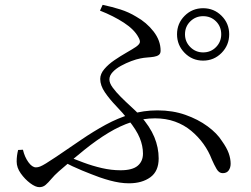

<svg xmlns="http://www.w3.org/2000/svg" viewBox="-20 -766 1040 795"><path d="M821 -515Q776 -515 744.5 -547Q713 -579 713 -624Q713 -669 744.5 -700.5Q776 -732 821 -732Q866 -732 897.5 -700.5Q929 -669 929 -624Q929 -579 897.5 -547Q866 -515 821 -515ZM514 -7Q495 -7 475.5 -10Q456 -13 435.5 -18.5Q415 -24 392 -32Q359 -44 320 -60Q281 -76 237 -99L254 -121Q288 -107 325.5 -93Q363 -79 402 -70Q441 -61 479 -61Q528 -61 550 -79.5Q572 -98 572 -130Q572 -162 558.5 -195Q545 -228 511 -270Q489 -298 461.5 -326.5Q434 -355 414.5 -383.5Q395 -412 395 -439Q395 -460 412 -480Q429 -500 454 -517Q479 -534 503.5 -548Q528 -562 543 -572Q557 -582 559 -590Q561 -598 553 -612Q536 -644 493 -672Q450 -700 394 -722L405 -746Q443 -738 478 -727Q513 -716 544 -697Q587 -673 616 -635.5Q645 -598 645 -556Q645 -544 637.5 -538.5Q630 -533 617.5 -531Q605 -529 590 -528Q575 -527 561 -524Q545 -521 523.5 -513Q502 -505 481 -493.5Q460 -482 446.5 -467.5Q433 -453 433 -437Q433 -422 446.5 -403.5Q460 -385 480.5 -364.5Q501 -344 522.5 -324.5Q544 -305 560 -288Q601 -242 619 -198.5Q637 -155 637 -110Q637 -57 602.5 -32Q568 -7 514 -7ZM143 9Q127 9 105 -7.5Q83 -24 66 -48Q49 -72 49 -97Q49 -110 50.5 -121.5Q52 -133 55 -145L75 -146Q82 -116 97.5 -94.5Q113 -73 129 -73Q137 -73 146 -76.5Q155 -80 170.5 -89.5Q186 -99 213 -117Q266 -153 316.5 -187.5Q367 -222 417.5 -249.5Q468 -277 521 -293Q574 -309 632 -309Q695 -309 747.5 -290.5Q800 -272 839.5 -243Q879 -214 899 -182Q919 -154 927 -131.5Q935 -109 935 -88Q935 -72 927 -60.5Q919 -49 902 -49Q887 -49 877 -66Q867 -83 857 -106Q844 -140 822.5 -170Q801 -200 771.5 -224.5Q742 -249 704.5 -262.5Q667 -276 622 -276Q572 -276 524.5 -260.5Q477 -245 429 -216Q381 -187 330 -146Q279 -105 223 -56Q205 -40 192.5 -25Q180 -10 169 -0.5Q158 9 143 9ZM821 -549Q853 -549 874.5 -571Q896 -593 896 -624Q896 -656 874.5 -677.5Q853 -699 821 -699Q790 -699 768 -677.5Q746 -656 746 -624Q746 -593 768 -571Q790 -549 821 -549Z"/></svg>

Font: Noto Serif SC ExtraLight
Style: Regular
Weight: 400
Version: Version 2.002-H1;hotconv 1.1.0;makeotfexe 2.6.0